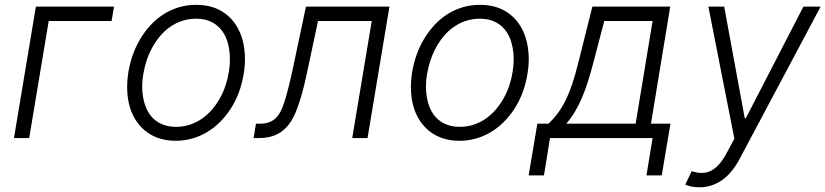

<svg xmlns="http://www.w3.org/2000/svg" viewBox="-20 -573 3426 797"><path d="M453.1 -545.5 443.2 -485.8H182.2L101.2 0H38L128.9 -545.5Z M513.1 -275.2Q519.2 -311.1 531.4 -345.5Q543.7 -380 562 -410.7Q580.3 -441.4 604 -467.5Q627.8 -493.6 657.1 -512.6Q686.4 -531.6 720.9 -542.3Q755.3 -552.9 794.4 -552.9Q867.2 -552.9 915.5 -516.3Q939.6 -498.6 957 -473Q974.4 -447.4 984.4 -415.5Q994.3 -383.5 996.4 -345.7Q998.6 -307.9 991.5 -265.6Q978 -183.9 937.5 -121.4Q917.3 -90.2 892.2 -65.5Q867.2 -40.8 838.2 -23.8Q809.3 -6.7 777 2.3Q744.7 11.4 709.9 11.4Q638.5 11.4 589.1 -25.2Q564.6 -43.3 547.1 -68.9Q529.5 -94.5 519.7 -126.2Q509.9 -158 508.2 -195.5Q506.4 -233 513.1 -275.2ZM576.7 -156.2Q582.4 -131.4 593.6 -111Q604.8 -90.6 621.6 -76.3Q638.5 -62.1 660.7 -54.3Q682.9 -46.5 710.6 -46.5Q741.5 -46.5 768.6 -55.6Q795.8 -64.6 818.7 -80.6Q841.6 -96.6 860.3 -118.4Q878.9 -140.3 893.1 -165.7Q907.3 -191.1 916.5 -219.1Q925.8 -247.2 930 -275.2Q939.6 -335.2 927.9 -385.3Q922.2 -410.5 910.9 -430.8Q899.5 -451 882.8 -465.4Q866.1 -479.8 843.8 -487.6Q821.4 -495.4 794 -495.4Q762.8 -495.4 735.4 -486.2Q708.1 -476.9 685.4 -460.9Q662.6 -445 644.2 -422.9Q625.7 -400.9 611.9 -375.4Q598 -349.8 588.8 -321.9Q579.5 -294 574.9 -265.6Q565 -207.4 576.7 -156.2Z M1042.6 -59.7H1059.7Q1082.7 -59.7 1098.9 -66.2Q1115.1 -72.8 1126.6 -84.7Q1138.1 -96.6 1146.1 -113.1Q1154.1 -129.6 1160.5 -149.9Q1168.7 -175.4 1177.4 -209.7Q1186.1 -244 1196 -290.1L1250 -545.5H1596.6L1505.7 0H1442.1L1523.1 -485.8H1300.1L1253.9 -268.8Q1244.3 -223 1234.2 -186.8Q1224.1 -150.6 1212.7 -120.4Q1201.7 -90.6 1187.1 -68Q1172.6 -45.5 1153.4 -30.4Q1134.2 -15.3 1110.1 -7.6Q1085.9 0 1055.4 0H1032.7Z M1691.1 -275.2Q1697.1 -311.1 1709.3 -345.5Q1721.6 -380 1739.9 -410.7Q1758.2 -441.4 1782 -467.5Q1805.8 -493.6 1835 -512.6Q1864.3 -531.6 1898.8 -542.3Q1933.2 -552.9 1972.3 -552.9Q2045.1 -552.9 2093.4 -516.3Q2117.5 -498.6 2134.9 -473Q2152.3 -447.4 2162.3 -415.5Q2172.2 -383.5 2174.4 -345.7Q2176.5 -307.9 2169.4 -265.6Q2155.9 -183.9 2115.4 -121.4Q2095.2 -90.2 2070.1 -65.5Q2045.1 -40.8 2016.2 -23.8Q1987.2 -6.7 1954.9 2.3Q1922.6 11.4 1887.8 11.4Q1816.4 11.4 1767 -25.2Q1742.5 -43.3 1725 -68.9Q1707.4 -94.5 1697.6 -126.2Q1687.9 -158 1686.1 -195.5Q1684.3 -233 1691.1 -275.2ZM1754.6 -156.2Q1760.3 -131.4 1771.5 -111Q1782.7 -90.6 1799.5 -76.3Q1816.4 -62.1 1838.6 -54.3Q1860.8 -46.5 1888.5 -46.5Q1919.4 -46.5 1946.6 -55.6Q1973.7 -64.6 1996.6 -80.6Q2019.5 -96.6 2038.2 -118.4Q2056.8 -140.3 2071 -165.7Q2085.2 -191.1 2094.5 -219.1Q2103.7 -247.2 2108 -275.2Q2117.5 -335.2 2105.8 -385.3Q2100.1 -410.5 2088.8 -430.8Q2077.4 -451 2060.7 -465.4Q2044 -479.8 2021.7 -487.6Q1999.3 -495.4 1971.9 -495.4Q1940.7 -495.4 1913.4 -486.2Q1886 -476.9 1863.3 -460.9Q1840.6 -445 1822.1 -422.9Q1803.6 -400.9 1789.8 -375.4Q1775.9 -349.8 1766.7 -321.9Q1757.5 -294 1752.8 -265.6Q1742.9 -207.4 1754.6 -156.2Z M2174.4 155.2 2210.6 -59.7H2257.1Q2278.1 -79.9 2295.1 -102.6Q2312.1 -125.4 2327.1 -155.2Q2342 -185 2355.3 -224.4Q2368.6 -263.8 2381.7 -317.1L2438.9 -545.5H2762.1L2682.2 -59.7H2763.1L2726.9 155.2H2663.4L2688.9 0H2263.1L2237.9 155.2ZM2330.6 -59.7H2618.6L2688.9 -485.8H2488.3L2444.2 -317.1Q2432.9 -273.8 2421.2 -236.5Q2409.4 -199.2 2395.8 -167.3Q2382.1 -135.3 2366.1 -108.5Q2350.1 -81.7 2330.6 -59.7Z M2851.2 137.4Q2873.2 144.9 2892 144.9Q2911.9 144.9 2927.9 137.4Q2943.9 130 2956.7 117.7Q2969.5 105.5 2979.8 89.8Q2990.1 74.2 2998.6 58.2L3028.4 2.8L2920.5 -545.5H2986.2L3071.4 -82.4H3076L3315 -545.5H3386.4L3050.8 85.6Q3018.5 146.7 2976 175.6Q2933.6 204.5 2883.9 204.5Q2864.7 204.5 2849.1 201.2Q2833.5 197.8 2824.6 193.2Z"/></svg>

Font: Inter P Light
Style: Italic
Weight: 300
Italic angle: 9.39999°
Designer: Rasmus Andersson
Foundry: rsms
Version: Version 3.018;git-588b23468